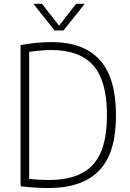

<svg xmlns="http://www.w3.org/2000/svg" viewBox="-20 -964 671 990"><path d="M232 5.5Q197.5 5.5 163.8 3.5Q130 1.5 86 -3.5V-731.5Q124 -738.5 165 -742.8Q206 -747 245.5 -747Q411 -747 494.5 -655Q578 -563 578 -370Q578 -172.5 490.2 -83.5Q402.5 5.5 232 5.5ZM236.5 -36Q384.5 -36 458 -113.5Q531.5 -191 531.5 -370Q531.5 -546.5 461.2 -626.2Q391 -706 244.5 -706Q218 -706 189 -703.5Q160 -701 130.5 -696.5V-42Q156.5 -38.5 181.8 -37.2Q207 -36 236.5 -36ZM261.5 -807 152 -944.5H196.5L284.5 -831.5L372.5 -944.5H417L307.5 -807Z"/></svg>

Font: Encode Sans SmCnd XLt
Style: Regular
Weight: 200
Width: 4
Designer: Multiple Designers
Foundry: Impallari Type
Version: Version 3.002; ttfautohint (v1.8.3) -l 8 -r 50 -G 200 -x 14 